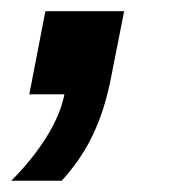

<svg xmlns="http://www.w3.org/2000/svg" viewBox="-30 -169 328 344"><path d="M169.4 -32.2Q158.2 26.4 137.2 71Q116.2 115.7 80.6 154.8H-9.8Q28.3 116.7 53.5 76.2Q78.6 35.6 85.4 0H22.5L51.3 -148.9H192.4Z"/></svg>

Font: Arimo
Style: Italic
Weight: 400
Italic angle: -12°
Designer: Steve Matteson
Foundry: Monotype Imaging Inc.
Version: Version 1.33